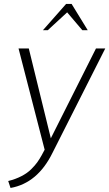

<svg xmlns="http://www.w3.org/2000/svg" viewBox="-20 -746 552 970"><path d="M33.2 203.6 21.5 168.5Q59.1 159.2 88.6 143.8Q118.2 128.4 137.7 108.9Q157.2 89.4 168.2 74Q179.2 58.6 190.4 38.6L205.6 10.3L73.7 -501H125.5L236.8 -47.4L464.8 -501H511.7L245.6 25.4Q170.4 179.2 33.2 203.6ZM196.8 -593.3 314 -726.1H341.8L423.3 -593.3H396L319.3 -683.6L221.2 -593.3Z"/></svg>

Font: Muli
Style: ExtraLightItalic
Weight: 200
Italic angle: -7°
Designer: Vernon Adams
Foundry: newtypography
Version: Version 2.0; ttfautohint (v1.00rc1.2-2d82) -l 8 -r 50 -G 200